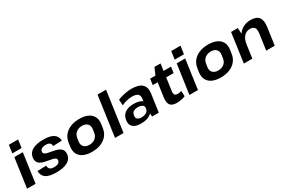

<svg xmlns="http://www.w3.org/2000/svg" viewBox="97 -1907 4513 3070"><g transform="rotate(-30 2353.5 -372.0)"><path d="M266 -540 190 0H33L109 -540ZM303 -754 282 -607H111L132 -754Z M571 10Q443 10 382 -31Q321 -72 318 -161L482 -167Q482 -123 506 -102Q530 -81 581 -81Q629 -81 658 -97.5Q687 -114 690 -144Q694 -170 676.5 -184Q659 -198 627.5 -205.5Q596 -213 558 -219Q520 -225 482.5 -234Q445 -243 415 -260.5Q385 -278 369.5 -308.5Q354 -339 361 -389Q373 -468 446 -509.5Q519 -551 651 -551Q773 -551 835 -510Q897 -469 899 -389L734 -382Q737 -419 713.5 -439Q690 -459 642 -459Q595 -459 566.5 -442.5Q538 -426 534 -395Q530 -369 548 -354.5Q566 -340 597.5 -332.5Q629 -325 667 -319Q705 -313 742 -303.5Q779 -294 809 -276.5Q839 -259 854.5 -228.5Q870 -198 863 -149Q852 -71 778 -30.5Q704 10 571 10Z M1232 10Q1139 10 1075.5 -19.5Q1012 -49 984 -104.5Q956 -160 966 -237L976 -303Q987 -380 1030.5 -435Q1074 -490 1146 -520Q1218 -550 1311 -550Q1404 -550 1467.5 -520.5Q1531 -491 1559.5 -435.5Q1588 -380 1577 -303L1567 -237Q1557 -160 1512.5 -104.5Q1468 -49 1396.5 -19.5Q1325 10 1232 10ZM1249 -108Q1314 -108 1358 -143.5Q1402 -179 1410 -240L1419 -300Q1427 -361 1393.5 -396.5Q1360 -432 1294 -432Q1251 -432 1216.5 -416Q1182 -400 1160.5 -370.5Q1139 -341 1133 -300L1124 -240Q1116 -180 1150 -144Q1184 -108 1249 -108Z M1918 -740 1814 0H1657L1761 -740Z M2330 -194 2349 -325Q2357 -383 2325.5 -410Q2294 -437 2217 -437Q2170 -437 2120.5 -424.5Q2071 -412 2025 -389L2018 -496Q2053 -512 2097 -524Q2141 -536 2187.5 -543Q2234 -550 2274 -550Q2409 -550 2468 -494Q2527 -438 2511 -325L2465 0H2341ZM2133 10Q2038 10 1990 -31.5Q1942 -73 1952 -146L1955 -166Q1966 -240 2025.5 -281.5Q2085 -323 2184 -323Q2287 -323 2340 -283Q2393 -243 2383 -169L2380 -148Q2370 -74 2304.5 -32Q2239 10 2133 10ZM2189 -72Q2244 -72 2279.5 -94.5Q2315 -117 2321 -155L2322 -166Q2328 -202 2300 -222.5Q2272 -243 2217 -243Q2167 -243 2136 -223.5Q2105 -204 2100 -163L2099 -153Q2093 -114 2117 -93Q2141 -72 2189 -72Z M2797 10Q2710 10 2676.5 -33Q2643 -76 2655 -167L2705 -518L2771 -668H2883L2817 -196Q2810 -149 2825 -129Q2840 -109 2883 -109Q2899 -109 2916 -112Q2933 -115 2950 -121L2954 -21Q2933 -12 2906.5 -5Q2880 2 2851.5 6Q2823 10 2797 10ZM2617 -540H3002L2987 -430H2602Z M3264 -540 3188 0H3031L3107 -540ZM3301 -754 3280 -607H3109L3130 -754Z M3610 10Q3517 10 3453.5 -19.5Q3390 -49 3362 -104.5Q3334 -160 3344 -237L3354 -303Q3365 -380 3408.5 -435Q3452 -490 3524 -520Q3596 -550 3689 -550Q3782 -550 3845.5 -520.5Q3909 -491 3937.5 -435.5Q3966 -380 3955 -303L3945 -237Q3935 -160 3890.5 -104.5Q3846 -49 3774.5 -19.5Q3703 10 3610 10ZM3627 -108Q3692 -108 3736 -143.5Q3780 -179 3788 -240L3797 -300Q3805 -361 3771.5 -396.5Q3738 -432 3672 -432Q3629 -432 3594.5 -416Q3560 -400 3538.5 -370.5Q3517 -341 3511 -300L3502 -240Q3494 -180 3528 -144Q3562 -108 3627 -108Z M4489 -291Q4499 -365 4476.5 -398Q4454 -431 4395 -431Q4326 -431 4282.5 -382Q4239 -333 4226 -239L4157 -158L4168 -227Q4191 -384 4269.5 -467Q4348 -550 4474 -550Q4582 -550 4625 -493Q4668 -436 4650 -314L4606 0H4448ZM4111 -540H4235L4245 -378L4192 0H4035Z"/></g></svg>

Font: Pathway Extreme 8pt Thin 12pt
Style: Bold Italic
Weight: 700
Italic angle: -8°
Version: Version 1.001;gftools[0.9.26]